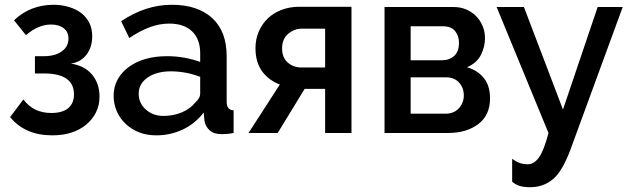

<svg xmlns="http://www.w3.org/2000/svg" viewBox="-20 -552 2620 797"><path d="M38.1 -467.8Q71.8 -500 113.3 -516.1Q155.3 -532.2 202.1 -532.2Q235.8 -532.2 266.6 -522.9Q296.9 -513.7 317.4 -497.6Q339.8 -480 351.1 -456.5Q362.8 -432.6 362.8 -400.9Q362.8 -356.9 339.4 -325.7Q315.9 -293.9 273.9 -288.1Q331.1 -279.3 361.8 -242.7Q393.1 -205.6 393.1 -150.9Q393.1 -114.7 378.4 -85.4Q363.8 -56.2 337.9 -34.7Q312 -13.2 275.9 -1.5Q241.7 9.8 196.8 9.8Q84 9.8 22 -65.9L77.1 -139.2Q118.7 -83 192.9 -83Q238.8 -83 262.7 -102.5Q287.1 -122.6 287.1 -160.2Q287.1 -247.1 162.1 -247.1H125V-318.8H162.1Q209.5 -318.8 236.8 -338.9Q264.2 -358.9 264.2 -392.1Q264.2 -419.4 244.6 -434.6Q224.6 -450.2 191.9 -450.2Q138.2 -450.2 87.9 -405.8Z M628.9 9.8Q589.8 9.8 558.1 -2.4Q526.4 -14.6 502.4 -37.1Q478 -60.1 465.3 -88.9Q451.7 -120.1 451.7 -153.8Q451.7 -191.4 467.8 -221.2Q483.9 -251 513.2 -272.9Q543 -295.4 583.5 -307.1Q624 -318.8 672.9 -318.8Q710.9 -318.8 745.6 -312.5Q781.7 -305.7 811 -294.9V-331.1Q811 -389.2 777.8 -421.4Q744.1 -454.1 682.6 -454.1Q641.1 -454.1 600.1 -438.5Q559.1 -422.9 516.6 -394L482.9 -463.9Q584.5 -532.2 692.9 -532.2Q800.3 -532.2 860.8 -477.1Q920.9 -421.9 920.9 -318.8V-129.9Q920.9 -94.7 949.7 -94.2V0Q931.2 3.4 922.4 3.9Q906.7 4.9 899.9 4.9Q867.7 4.9 850.1 -11.2Q832 -27.8 828.6 -51.8L825.7 -85Q790.5 -39.1 739.3 -14.6Q687.5 9.8 628.9 9.8ZM658.7 -70.8Q699.2 -70.8 734.4 -85.4Q770.5 -100.6 790 -126Q811 -144 811 -164.1V-232.9Q782.2 -244.1 751.5 -250Q719.7 -255.9 689.9 -255.9Q630.4 -255.9 593.3 -230.5Q555.7 -204.6 555.7 -163.1Q555.7 -124 585 -97.7Q614.7 -70.8 658.7 -70.8Z M1141.6 -201.2Q1096.2 -218.3 1068.8 -254.9Q1040.5 -293 1040.5 -352.1Q1040.5 -390.1 1054.7 -422.4Q1068.8 -454.1 1092.8 -476.6Q1117.2 -499.5 1150.4 -511.7Q1183.6 -523.9 1222.7 -523.9H1439V0H1329.6V-183.1H1244.6L1132.8 0H1011.7ZM1329.6 -272V-433.1H1232.9Q1202.1 -433.1 1176.8 -412.1Q1150.9 -390.6 1150.9 -351.1Q1150.9 -313 1174.3 -292.5Q1197.8 -272 1230 -272Z M1861.3 -522.9Q1891.1 -522.9 1914.1 -513.2Q1938.5 -502.9 1956.1 -485.4Q1973.1 -468.3 1983.4 -443.8Q1993.2 -420.9 1993.2 -393.1Q1993.2 -358.4 1976.6 -324.7Q1959.5 -290 1918.5 -272.9Q1963.4 -259.8 1988.8 -227.5Q2014.2 -195.8 2014.2 -144Q2014.2 -74.7 1966.3 -37.6Q1917.5 0 1839.4 0H1576.2V-522.9ZM1813.5 -301.8Q1845.7 -301.8 1865.7 -320.3Q1885.3 -338.4 1885.3 -374Q1885.3 -403.3 1869.1 -422.9Q1853 -442.9 1818.4 -442.9H1684.6V-301.8ZM1829.6 -80.1Q1864.3 -80.1 1884.8 -102.5Q1905.3 -125 1905.3 -155.8Q1905.3 -187.5 1885.7 -209Q1866.2 -231 1831.5 -231H1684.6V-80.1Z M2106 106.9Q2122.6 119.6 2138.7 125Q2153.8 129.9 2170.9 129.9Q2196.8 129.9 2217.3 101.6Q2237.8 72.8 2256.8 0L2041.5 -522.9H2154.8L2316.9 -97.2L2460.9 -522.9H2564.9L2347.7 69.8Q2314.9 157.7 2276.4 190.9Q2236.3 225.1 2180.7 225.1Q2156.2 225.1 2138.7 220.2Q2120.1 214.8 2106 202.1Z"/></svg>

Font: Rising Sun DemiBold
Style: DemiBold
Weight: 600
Designer: Matt McInerney, Pablo Impallari, Rodrigo Fuenzalida
Foundry: Matt McInerney, Pablo Impallari, Rodrigo Fuenzalida
Version: Version 1.000